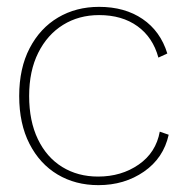

<svg xmlns="http://www.w3.org/2000/svg" viewBox="-20 -530 540 560"><path d="M269 -510Q344 -510 396 -474.5Q448 -439 468 -374L442 -362Q426 -421 381 -453.5Q336 -486 269 -486Q210 -486 164 -457.5Q118 -429 91.5 -376Q65 -323 65 -250Q65 -177 90.5 -124Q116 -71 161.5 -43Q207 -15 266 -15Q334 -15 384.5 -50Q435 -85 446 -146L472 -137Q457 -69 400 -29.5Q343 10 267 10Q200 10 148 -21Q96 -52 66 -110.5Q36 -169 36 -250Q36 -331 66.5 -389.5Q97 -448 149.5 -479Q202 -510 269 -510Z"/></svg>

Font: Prodigy Sans ExtraLight
Style: Regular
Weight: 200
Designer: Wei Huang
Foundry: Wei Huang
Version: Version 1.003; ttfautohint (v1.8.3)